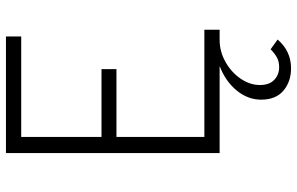

<svg xmlns="http://www.w3.org/2000/svg" viewBox="-192 -548 974 629"><g transform="rotate(-90 294.5 -233.0)"><path d="M283 136Q283 93 312.5 56.5Q342 20 393 0H108V-700H490V-650H161V-387H383V-338H161V-50H512V0H479Q441 0 407 19Q373 38 352 68.5Q331 99 331 132Q331 163 348 179Q365 195 389 195Q409 195 422.5 187Q436 179 448 167L480 190Q442 234 386 234Q342 234 312.5 209Q283 184 283 136Z"/></g></svg>

Font: Overpass ExtraLight
Style: Regular
Weight: 200
Designer: Delve Withrington, Thomas Jockin
Foundry: Delve Fonts
Version: Version 3.000;DELV;Overpass